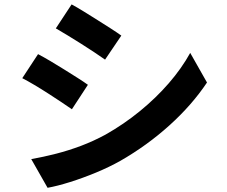

<svg xmlns="http://www.w3.org/2000/svg" viewBox="-20 -812 1040 881"><path d="M308.6 -791.8Q333.3 -778.5 364.2 -759.4Q395.2 -740.2 427.5 -719.9Q459.7 -699.6 488.6 -681.1Q517.4 -662.6 536.7 -648.7L462.1 -538.4Q441.6 -553 412.9 -572Q384.1 -591 352.9 -610.8Q321.6 -630.7 291.1 -649.2Q260.7 -667.7 236.2 -681.8ZM123.4 -81.9Q179.7 -91.9 237.5 -106.7Q295.2 -121.5 352.5 -143.1Q409.7 -164.8 463.8 -194.1Q548.7 -242.1 622.1 -302.2Q695.6 -362.2 754.5 -430.1Q813.4 -498 852.8 -569.3L929.8 -433.4Q860.2 -329.4 757.7 -237Q655.3 -144.5 532 -73.8Q481.2 -45.3 420.5 -20.1Q359.8 5 301.2 23.4Q242.7 41.8 198.3 49.7ZM154.6 -563.6Q179.8 -550.4 211.4 -531.7Q242.9 -512.9 274.9 -493Q306.9 -473.1 335.5 -454.9Q364.1 -436.8 383.3 -422.9L309.9 -310.6Q288.5 -325.7 260 -344.5Q231.6 -363.3 200.2 -383.6Q168.8 -403.9 138.2 -422Q107.7 -440.2 82.2 -453.3Z"/></svg>

Font: Shanggu Sans SC VF
Style: Regular
Weight: 250
Designer: GuiWonder
Version: Version 1.021